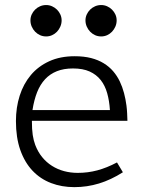

<svg xmlns="http://www.w3.org/2000/svg" viewBox="-20 -748 586 782"><path d="M109.9 -255.9Q109.9 -220.7 113.3 -198.2Q116.7 -175.8 123.5 -157.7Q134.3 -129.4 151.6 -108.2Q168.9 -86.9 191.7 -72.5Q214.4 -58.1 241 -51Q267.6 -43.9 296.4 -43.9Q337.9 -43.9 376.5 -54.2Q415 -64.5 456.5 -86.4L480.5 -46.4Q432.1 -15.6 383.3 -0.7Q334.5 14.2 282.7 14.2Q231.4 14.2 188 -2.4Q144.5 -19 112.5 -52.7Q80.6 -86.4 62.7 -137Q44.9 -187.5 44.9 -254.9Q44.9 -310.5 60.3 -358.6Q75.7 -406.7 105.7 -442.4Q135.7 -478 180.4 -498.5Q225.1 -519 284.2 -519Q321.8 -519 351.1 -511.5Q380.4 -503.9 402.6 -490.2Q424.8 -476.6 440.9 -457.8Q457 -439 467.8 -416.5Q478.5 -394 485.1 -369.1Q491.7 -344.2 495.1 -317.9Q497.1 -302.2 497.8 -286.9Q498.5 -271.5 499 -255.9ZM277.3 -469.2Q239.7 -469.2 211.7 -458Q183.6 -446.8 163.6 -425.3Q143.6 -403.8 131.1 -372.3Q118.7 -340.8 112.3 -299.8H427.7Q425.3 -337.4 416.5 -368.7Q407.7 -399.9 390.1 -422.1Q372.6 -444.3 345 -456.8Q317.4 -469.2 277.3 -469.2ZM168 -599.6Q154.8 -599.6 143.3 -604.7Q131.8 -609.9 123 -618.9Q114.3 -627.9 109.1 -639.9Q104 -651.9 104 -665Q104 -677.7 109.1 -689Q114.3 -700.2 122.8 -708.7Q131.3 -717.3 143.1 -722.4Q154.8 -727.5 168 -727.5Q180.7 -727.5 192.1 -722.4Q203.6 -717.3 212.2 -708.7Q220.7 -700.2 225.8 -689Q231 -677.7 231 -665Q231 -651.9 225.8 -639.9Q220.7 -627.9 212.2 -618.9Q203.6 -609.9 192.1 -604.7Q180.7 -599.6 168 -599.6ZM392.1 -599.6Q378.9 -599.6 367.4 -604.7Q356 -609.9 347.2 -618.9Q338.4 -627.9 333.3 -639.9Q328.1 -651.9 328.1 -665Q328.1 -677.7 333.3 -689Q338.4 -700.2 346.9 -708.7Q355.5 -717.3 367.2 -722.4Q378.9 -727.5 392.1 -727.5Q404.8 -727.5 416.3 -722.4Q427.7 -717.3 436.3 -708.7Q444.8 -700.2 450 -689Q455.1 -677.7 455.1 -665Q455.1 -651.9 450 -639.9Q444.8 -627.9 436.3 -618.9Q427.7 -609.9 416.3 -604.7Q404.8 -599.6 392.1 -599.6Z"/></svg>

Font: Twentytwelve Slab Light
Style: TwentytwelveSlab
Weight: 300
Designer: Domenico Catapano
Version: Version 1.00 2012